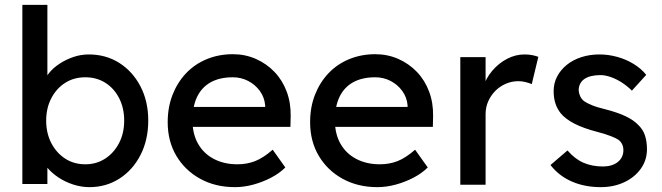

<svg xmlns="http://www.w3.org/2000/svg" viewBox="-20 -760 2724 790"><path d="M348 10Q314 10 280.5 -1Q247 -12 219.5 -30.5Q192 -49 173.5 -71.5Q155 -94 149 -117L175 -131V-3H72V-740H175V-405L159 -414Q164 -437 181 -458.5Q198 -480 224.5 -497.5Q251 -515 282 -525.5Q313 -536 345 -536Q416 -536 471 -501Q526 -466 558 -404.5Q590 -343 590 -264Q590 -185 558.5 -123Q527 -61 472 -25.5Q417 10 348 10ZM331 -84Q377 -84 413 -107.5Q449 -131 470 -171.5Q491 -212 491 -264Q491 -315 470.5 -355.5Q450 -396 414 -419Q378 -442 331 -442Q284 -442 248 -419Q212 -396 191 -355.5Q170 -315 170 -264Q170 -212 191 -171.5Q212 -131 248 -107.5Q284 -84 331 -84Z M947 10Q866 10 803.5 -24.5Q741 -59 705.5 -119Q670 -179 670 -257Q670 -319 690 -370Q710 -421 745.5 -458.5Q781 -496 830.5 -516.5Q880 -537 938 -537Q989 -537 1033 -517.5Q1077 -498 1109.5 -464Q1142 -430 1159.5 -383.5Q1177 -337 1176 -282L1175 -238H746L723 -320H1086L1071 -303V-327Q1068 -360 1049 -386Q1030 -412 1001 -427Q972 -442 938 -442Q884 -442 847 -421.5Q810 -401 791 -361.5Q772 -322 772 -264Q772 -209 795 -168.5Q818 -128 860 -106Q902 -84 957 -84Q996 -84 1029.5 -97Q1063 -110 1102 -144L1154 -71Q1130 -47 1095.5 -29Q1061 -11 1022.5 -0.5Q984 10 947 10Z M1533 10Q1452 10 1389.5 -24.5Q1327 -59 1291.5 -119Q1256 -179 1256 -257Q1256 -319 1276 -370Q1296 -421 1331.5 -458.5Q1367 -496 1416.5 -516.5Q1466 -537 1524 -537Q1575 -537 1619 -517.5Q1663 -498 1695.5 -464Q1728 -430 1745.5 -383.5Q1763 -337 1762 -282L1761 -238H1332L1309 -320H1672L1657 -303V-327Q1654 -360 1635 -386Q1616 -412 1587 -427Q1558 -442 1524 -442Q1470 -442 1433 -421.5Q1396 -401 1377 -361.5Q1358 -322 1358 -264Q1358 -209 1381 -168.5Q1404 -128 1446 -106Q1488 -84 1543 -84Q1582 -84 1615.5 -97Q1649 -110 1688 -144L1740 -71Q1716 -47 1681.5 -29Q1647 -11 1608.5 -0.5Q1570 10 1533 10Z M1874 0V-525H1978V-360L1968 -400Q1979 -438 2005.5 -469Q2032 -500 2066.5 -518Q2101 -536 2138 -536Q2155 -536 2170.5 -533Q2186 -530 2195 -526L2168 -414Q2156 -419 2141.5 -422.5Q2127 -426 2113 -426Q2086 -426 2061.5 -415.5Q2037 -405 2018.5 -386.5Q2000 -368 1989 -343.5Q1978 -319 1978 -290V0Z M2452 10Q2386 10 2333 -13Q2280 -36 2245 -81L2315 -141Q2345 -106 2380.5 -90.5Q2416 -75 2461 -75Q2479 -75 2494.5 -79.5Q2510 -84 2521.5 -93Q2533 -102 2539 -114.5Q2545 -127 2545 -142Q2545 -168 2526 -184Q2516 -191 2494.5 -199.5Q2473 -208 2439 -217Q2381 -232 2344 -251Q2307 -270 2287 -294Q2272 -313 2265 -335.5Q2258 -358 2258 -385Q2258 -418 2272.5 -445.5Q2287 -473 2312.5 -493.5Q2338 -514 2372.5 -525Q2407 -536 2446 -536Q2483 -536 2519.5 -526Q2556 -516 2587 -497Q2618 -478 2639 -452L2580 -387Q2561 -406 2538.5 -420.5Q2516 -435 2493 -443Q2470 -451 2451 -451Q2430 -451 2413 -447Q2396 -443 2384.5 -435Q2373 -427 2367 -415Q2361 -403 2361 -388Q2362 -375 2367.5 -363.5Q2373 -352 2383 -344Q2394 -336 2416 -327Q2438 -318 2472 -310Q2522 -297 2554.5 -281.5Q2587 -266 2606 -246Q2626 -227 2634 -202Q2642 -177 2642 -146Q2642 -101 2616.5 -65.5Q2591 -30 2548 -10Q2505 10 2452 10Z"/></svg>

Font: Lexend Medium
Style: Regular
Weight: 500
Designer: Bonnie Shaver-Troup, Thomas Jockin
Foundry: Lexend
Version: Version 1.005